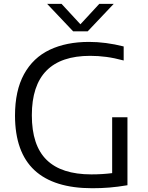

<svg xmlns="http://www.w3.org/2000/svg" viewBox="-20 -966 763 992"><path d="M638.5 -360V-9Q588 -0.5 545.5 3Q503 6.5 457 6.5Q258.5 6.5 158.2 -86.5Q58 -179.5 57.5 -368.5Q57.5 -497.5 104.2 -582.8Q151 -668 236.8 -708.8Q322.5 -749.5 440 -749.5Q526 -749.5 619 -726V-653.5Q570.5 -666.5 529 -672Q487.5 -677.5 446 -677.5Q144.5 -677.5 144.5 -370.5Q144.5 -214.5 221 -139.8Q297.5 -65 452 -65Q508.5 -65 559.5 -71.5V-360ZM493 -946H567.5L433 -804H358L223.5 -946H298L395.5 -840.5Z"/></svg>

Font: Encode Sans Semi Expanded
Style: Regular
Weight: 400
Width: 6
Designer: Multiple Designers
Foundry: Impallari Type
Version: Version 2.000